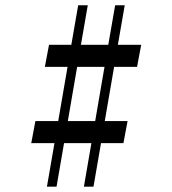

<svg xmlns="http://www.w3.org/2000/svg" viewBox="-20 -703 646 723"><path d="M221.2 -164.1 192.9 0H156.7L185.1 -164.1H97.7L113.3 -247.1H199.2L234.4 -451.2H148.9L164.6 -534.2H248.5L274.4 -683.1H310.5L284.7 -534.2H387.7L413.6 -683.1H449.7L423.8 -534.2H511.7L496.1 -451.2H409.7L374.5 -247.1H460.4L444.8 -164.1H360.4L332 0H295.9L324.2 -164.1ZM373.5 -451.2H270.5L235.4 -247.1H338.4Z"/></svg>

Font: XB Kayhan
Style: Bold
Weight: 700
Designer: Behnam
Foundry: Irmug
Version: Version 7.300 2009